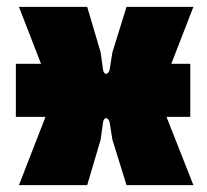

<svg xmlns="http://www.w3.org/2000/svg" viewBox="-20 -537 601 557"><path d="M26 -198H112L35 0H233L272 -132L279 -183C282 -198 293 -198 298 -183L306 -132L347 0H541L463 -198H532V-352H477L541 -517H347L306 -385L298 -334C293 -319 282 -319 279 -334L272 -385L233 -517H35L99 -352H26Z"/></svg>

Font: Finlandica Black
Style: Regular
Weight: 900
Designer: Niklas Ekholm, Juho Hiilivirta, Jaakko Suomalainen
Foundry: Helsinki Type Studio
Version: Version 2.000;Glyphs 3.2 (3202)